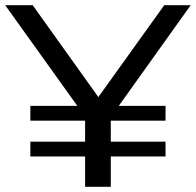

<svg xmlns="http://www.w3.org/2000/svg" viewBox="-24 -720 755 740"><path d="M304 0V-305L327 -238L-4 -700H102L385 -304H325L609 -700H711L381 -238L403 -305V0ZM93 -117V-174H614V-117ZM93 -255V-312H614V-255Z"/></svg>

Font: MOST Montserrat Medium
Style: Regular
Weight: 500
Designer: Julieta Ulanovsky
Foundry: Julieta Ulanovsky
Version: Version 8.000;March 11, 2024;FontCreator 15.0.0.2926 64-bit